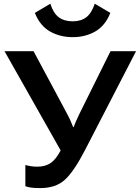

<svg xmlns="http://www.w3.org/2000/svg" viewBox="-20 -982 742 1017"><path d="M114.3 -107.9V4.4Q129.4 9.8 146.5 12Q163.6 14.2 193.8 14.2Q275.9 14.2 324.2 -30.3Q372.6 -74.7 431.6 -189.5L700.7 -710.9H565.4L401.4 -380.4Q388.7 -354 382.6 -339.8Q376.5 -325.7 370.1 -309.1H367.2Q360.4 -325.7 354.5 -340.1Q348.6 -354.5 334.5 -380.9L157.7 -710.9H3.9L301.3 -185.1L301.8 -186Q276.9 -138.2 248.5 -118.7Q220.2 -99.1 176.8 -99.1Q160.6 -99.1 144.3 -101.6Q127.9 -104 114.3 -107.9ZM365.2 -869.1Q320.3 -869.1 291.5 -890.4Q262.7 -911.6 246.6 -962.4L164.6 -913.6Q191.9 -845.2 245.1 -815.2Q298.3 -785.2 365.2 -785.2Q431.6 -785.2 484.4 -815.2Q537.1 -845.2 564.5 -913.6L481.9 -962.4Q465.3 -912.1 437 -890.6Q408.7 -869.1 365.2 -869.1Z"/></svg>

Font: Roboto Flex
Style: wght 600 wdth 140 opsz 13.0 GRAD 0.00 slnt 0.00 XTRA 468 XOPQ 96 YOPQ 79 YTLC 514 YTUC 712 YTAS 750 YTDE -203.00 YTFI 738
Weight: 600
Width: 8
Designer: Berlow after Robertson
Foundry: Google
Version: Version 3.100